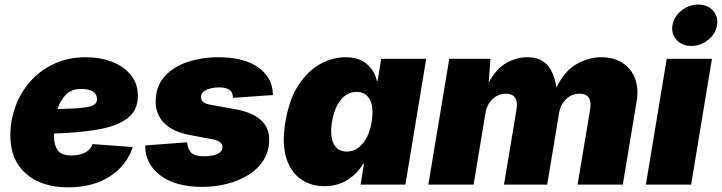

<svg xmlns="http://www.w3.org/2000/svg" viewBox="-20 -801 3132 833"><path d="M276.4 11.7Q160.2 11.7 92.5 -47.6Q24.9 -106.9 24.9 -212.9Q24.9 -279.8 47.6 -340.8Q70.3 -401.9 113 -449.5Q155.8 -497.1 216.3 -524.9Q276.9 -552.7 352.5 -552.7Q414.6 -552.7 465.8 -533Q517.1 -513.2 547.6 -475.8Q578.1 -438.5 578.1 -385.3Q578.1 -322.8 533.9 -288.6Q489.7 -254.4 408.2 -239.7Q326.7 -225.1 214.4 -221.7Q214.4 -214.8 214.4 -208Q214.4 -172.4 230 -149.4Q245.6 -126.5 291.5 -126.5Q324.7 -126.5 349.1 -139.2Q373.5 -151.9 381.3 -175.8L555.7 -163.1Q531.7 -85.4 458.5 -36.9Q385.3 11.7 276.4 11.7ZM229.5 -328.1Q301.8 -329.1 338.6 -333.5Q375.5 -337.9 388.2 -346.4Q400.9 -355 400.9 -370.1Q400.9 -415 332 -415Q288.6 -415 264.6 -389.2Q240.7 -363.3 229.5 -328.1Z M857.4 9.8Q742.7 9.8 676.8 -39.1Q610.8 -87.9 609.9 -167.5V-169.9L791.5 -183.6Q795.4 -151.4 811 -137.2Q826.7 -123 868.2 -123Q884.3 -123 902.1 -126.5Q919.9 -129.9 932.6 -138.7Q945.3 -147.5 945.3 -163.6Q945.3 -176.3 933.8 -184.8Q922.4 -193.4 894 -198.2L800.3 -215.8Q729 -229.5 692.1 -267.3Q655.3 -305.2 655.3 -358.9Q655.3 -424.8 692.9 -467.8Q730.5 -510.7 792.5 -531.7Q854.5 -552.7 926.8 -552.7Q1038.6 -552.7 1100.6 -508.5Q1162.6 -464.4 1164.1 -390.6V-388.7L991.2 -376.5Q989.3 -403.3 973.6 -412.6Q958 -421.9 929.2 -421.9Q914.1 -421.9 896 -418Q877.9 -414.1 865 -404.8Q852.1 -395.5 852.1 -378.4Q852.1 -368.7 860.1 -359.9Q868.2 -351.1 892.6 -346.7L1001 -327.1Q1072.8 -314.5 1110.4 -281.5Q1147.9 -248.5 1147.9 -195.8Q1147.9 -145 1123.5 -106.4Q1099.1 -67.9 1057.6 -42Q1016.1 -16.1 964.1 -3.2Q912.1 9.8 857.4 9.8Z M1387.2 6.8Q1329.1 6.8 1285.2 -23.7Q1241.2 -54.2 1221.9 -116.2Q1202.6 -178.2 1218.3 -272.5Q1234.9 -371.6 1275.9 -433.3Q1316.9 -495.1 1370.6 -523.9Q1424.3 -552.7 1478.5 -552.7Q1539.1 -552.7 1572.5 -522.5Q1606 -492.2 1615.2 -450.2H1618.2L1633.8 -545.9H1829.1L1738.8 0H1544.4L1559.1 -89.8H1555.2Q1531.2 -48.3 1488 -20.8Q1444.8 6.8 1387.2 6.8ZM1484.4 -143.6Q1524.9 -143.6 1554 -178.5Q1583 -213.4 1592.3 -272.5Q1602.5 -333.5 1585 -367.9Q1567.4 -402.3 1526.9 -402.3Q1486.8 -402.3 1458.7 -367.9Q1430.7 -333.5 1420.4 -272.5Q1410.6 -211.9 1427.5 -177.7Q1444.3 -143.6 1484.4 -143.6Z M1838.4 0 1929.2 -545.9H2107.9L2100.1 -442.4Q2133.3 -503.9 2177.5 -528.3Q2221.7 -552.7 2267.6 -552.7Q2321.3 -552.7 2352.1 -521.7Q2382.8 -490.7 2394 -421.4Q2431.6 -496.1 2483.9 -524.4Q2536.1 -552.7 2587.9 -552.7Q2642.6 -552.7 2680.4 -528.3Q2718.3 -503.9 2734.9 -460.9Q2751.5 -418 2742.2 -361.8L2682.1 0H2485.8L2540 -324.7Q2551.8 -394.5 2495.1 -394.5Q2460.9 -394.5 2436.3 -371.1Q2411.6 -347.7 2405.8 -312L2354 0H2166.5L2220.7 -324.7Q2226.6 -360.4 2214.4 -377.4Q2202.1 -394.5 2175.8 -394.5Q2141.6 -394.5 2116.9 -371.1Q2092.3 -347.7 2086.4 -312L2034.7 0Z M2782.2 0 2872.6 -545.9H3068.8L2978.5 0ZM2979.5 -601.6Q2939.5 -601.6 2915.5 -627.9Q2891.6 -654.3 2897.5 -691.4Q2903.8 -729 2936.5 -755.1Q2969.2 -781.2 3009.3 -781.2Q3049.3 -781.2 3073.2 -755.1Q3097.2 -729 3090.8 -691.4Q3085 -654.3 3052.2 -627.9Q3019.5 -601.6 2979.5 -601.6Z"/></svg>

Font: Inter Black
Style: Italic
Weight: 900
Italic angle: -9.39999°
Designer: Rasmus Andersson
Foundry: rsms
Version: Version 4.000;git-a52131595